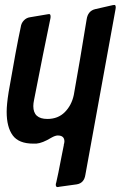

<svg xmlns="http://www.w3.org/2000/svg" viewBox="-20 -773 489 778"><path d="M366 -736 436 -752Q440 -753 444 -753Q449 -753 449 -742Q449 -738 448 -735L326 -65Q321 -31 291 -26L219 -16Q217 -15 213 -15Q206 -15 206 -25Q206 -28 208 -34Q214 -58 230 -142L239 -187L238 -185Q241 -194 241 -200Q241 -224 214 -224Q204 -224 188 -215Q152 -193 127 -191H115Q56 -191 31.5 -224.5Q7 -258 7 -320Q7 -350 15 -400Q46 -580 64 -663Q66 -679 76.5 -690Q87 -701 101 -703Q113 -705 136.5 -709Q160 -713 172 -715Q175 -716 179 -716Q185 -716 185 -706Q185 -700 184 -697Q157 -568 118 -368Q115 -354 115 -343Q115 -291 172 -291Q215 -291 242.5 -318.5Q270 -346 279 -388Q308 -551 324 -652L331 -694Q336 -729 366 -736Z"/></svg>

Font: Bangerz Fix
Style: Regular
Weight: 400
Designer: vernon adams
Foundry: Vernon Adams
Version: Version 2.10;December 28, 2023;FontCreator 13.0.0.2683 64-bi